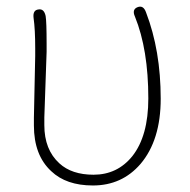

<svg xmlns="http://www.w3.org/2000/svg" viewBox="-20 -556 582 589"><path d="M265 13Q183 13 137 -31Q84 -80 84 -171Q84 -183 84 -195L88 -384Q88 -396 88 -408Q88 -466 83 -501Q80 -525 98 -527Q115 -530 120 -507Q123 -489 123 -421Q123 -409 123 -397L116 -196Q116 -184 116 -172Q116 -97 162 -55Q200 -20 267 -20Q340 -20 386 -77Q435 -139 435 -254Q435 -404 394 -505Q384 -527 402 -534Q420 -541 428 -518Q473 -401 473 -253Q473 -126 411 -53Q354 13 265 13Z"/></svg>

Font: Resource Han Rounded KR ExtraLight
Style: Regular
Weight: 250
Designer: Cyano Hao (round all glyphs); Ryoko NISHIZUKA 西塚涼子 (kana, bopomofo & ideographs); Paul D. Hunt (Latin, Greek & Cyrillic)
Foundry: Cyano Hao
Version: 0.990